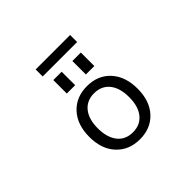

<svg xmlns="http://www.w3.org/2000/svg" viewBox="-199 -1136 1397 1397"><g transform="rotate(-45 500.0 -437.0)"><path d="M386.7 -112.3Q428.7 -60.5 503.9 -60.5Q579.1 -60.5 622.1 -113.3Q665 -166 665 -261.2Q665 -356.4 622.1 -409.2Q579.1 -461.9 503.9 -461.9Q428.7 -461.9 385.7 -409.2Q342.8 -356.4 342.8 -261.7Q342.8 -167 386.7 -112.3ZM323.2 -62.5Q254.9 -135.7 254.9 -261.2Q254.9 -386.7 323.2 -460.9Q391.6 -535.2 503.9 -535.2Q616.2 -535.2 684.1 -460.9Q752 -386.7 752 -261.2Q752 -135.7 684.1 -62Q616.2 11.7 503.9 11.7Q391.6 11.7 323.2 -62.5ZM326.2 -812.5V-884.8H680.7V-812.5ZM362.3 -600.6V-739.3H448.2V-600.6ZM558.6 -600.6V-739.3H645.5V-600.6Z"/></g></svg>

Font: GenEi Gothic M Regular
Style: Regular
Weight: 400
Designer: o_tamon (Modified); [Source Han Sans]
Ryoko NISHIZUKA  (kana & ideographs); Paul D. Hunt (Latin, Greek & Cyrillic); Wenl
Version: Version 1.1a;Original Version 1.004